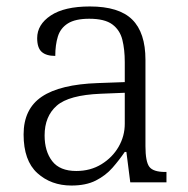

<svg xmlns="http://www.w3.org/2000/svg" viewBox="-20 -564 582 594"><path d="M201 10Q138 10 95.5 -28.5Q53 -67 53 -148Q53 -227 109.5 -265Q166 -303 283 -307L366 -310V-372Q366 -411 358.5 -441Q351 -471 327.5 -488.5Q304 -506 256 -506Q213 -506 190 -491.5Q167 -477 159 -451Q151 -425 151 -391Q123 -391 109 -403.5Q95 -416 95 -446Q95 -488 137 -516Q179 -544 258 -544Q348 -544 389 -503.5Q430 -463 430 -379V-112Q430 -64 442 -48Q454 -32 491 -32H495V0H383L371 -94H366Q349 -69 328 -45Q307 -21 276.5 -5.5Q246 10 201 10ZM216 -35Q260 -35 294 -56Q328 -77 347 -110Q366 -143 366 -181V-277L292 -274Q193 -270 155.5 -237Q118 -204 118 -145Q118 -96 141.5 -65.5Q165 -35 216 -35Z"/></svg>

Font: Noto Serif Malayalam Light
Style: Regular
Weight: 300
Designer: Indian type Foundry, Jelle Bosma, Monotype Design Team
Foundry: Monotype Imaging Inc.
Version: Version 2.104; ttfautohint (v1.8.4.7-5d5b)